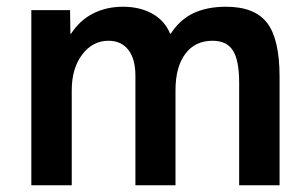

<svg xmlns="http://www.w3.org/2000/svg" viewBox="-20 -550 909 570"><path d="M73 0V-520H188L189 -450H191Q217 -490 256.5 -510Q296 -530 345 -530Q395 -530 432 -509.5Q469 -489 485 -450H487Q514 -492 554.5 -511Q595 -530 651 -530Q736 -530 773 -482Q810 -434 810 -321V0H690V-304Q690 -371 671.5 -400Q653 -429 611 -429Q559 -429 530 -390Q501 -351 501 -282V0H382V-325Q382 -375 361 -402Q340 -429 302 -429Q255 -429 224 -388Q193 -347 193 -282V0Z"/></svg>

Font: M PLUS 2 Thin SemiBold
Style: Regular
Weight: 600
Version: Version 1.001